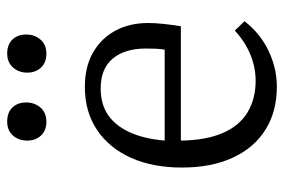

<svg xmlns="http://www.w3.org/2000/svg" viewBox="-148 -628 790 534"><g transform="rotate(-90 247.0 -361.0)"><path d="M273 14Q204 14 153.5 -17.5Q103 -49 75.5 -108.5Q48 -168 48 -250Q48 -331 75 -391.5Q102 -452 152.5 -486Q203 -520 272 -520Q328 -520 367.5 -497.5Q407 -475 428.5 -435.5Q450 -396 450 -344Q450 -324 447.5 -301Q445 -278 441 -253H123Q124 -182 144.5 -135.5Q165 -89 202.5 -67Q240 -45 289 -45Q327 -45 363 -60Q399 -75 429 -103L455 -76Q421 -32 372.5 -9Q324 14 273 14ZM123 -298H376Q378 -311 378.5 -323Q379 -335 379 -350Q379 -409 351 -442.5Q323 -476 268 -476Q225 -476 195 -456Q165 -436 146.5 -396Q128 -356 123 -298ZM365 -627Q340 -627 326 -642Q312 -657 312 -680Q312 -704 326.5 -720Q341 -736 365 -736Q390 -736 404 -721.5Q418 -707 418 -683Q418 -660 404 -643.5Q390 -627 365 -627ZM175 -627Q151 -627 137 -642Q123 -657 123 -680Q123 -704 137 -720Q151 -736 176 -736Q201 -736 215 -721.5Q229 -707 229 -683Q229 -660 215 -643.5Q201 -627 175 -627Z"/></g></svg>

Font: Literata 18pt Light
Style: Regular
Weight: 300
Designer: Latin by Veronika Burian and Jose Scaglione. Greek by Irene Vlachou. Cyrillic by Vera Evstafieva.
Foundry: TypeTogether
Version: Version 3.103;gftools[0.9.29]